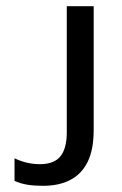

<svg xmlns="http://www.w3.org/2000/svg" viewBox="-20 -592 395 621"><path d="M119 9Q91 9 69 5.5Q47 2 27 -7V-80Q48 -70 68.5 -65.5Q89 -61 109 -61Q155 -61 175.5 -86.5Q196 -112 196 -164V-572H283V-172Q283 -108 263.5 -68.5Q244 -29 207.5 -10Q171 9 119 9Z"/></svg>

Font: utamil15
Style: Book
Weight: 400
Designer: Jelle Bosma - Monotype Design Team
Foundry: Monotype Imaging Inc.
Version: Version 2.003